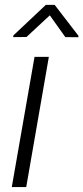

<svg xmlns="http://www.w3.org/2000/svg" viewBox="-20 -759 338 779"><path d="M86.4 0H27.8L120.1 -528.3H178.2ZM298.3 -613.8 297.9 -607.9 245.1 -608.4 182.1 -696.8 87.4 -608.9 33.7 -608.4 34.2 -615.2 166 -739.3H201.7Z"/></svg>

Font: RobotoInd Light
Style: Italic
Weight: 300
Italic angle: -12°
Designer: Google
Version: Version 2.001151; 2014